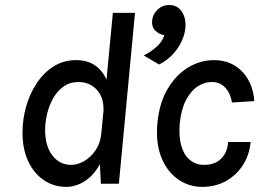

<svg xmlns="http://www.w3.org/2000/svg" viewBox="-20 -735 1054 768"><path d="M244 12.5Q194.5 12.5 154.8 -14.8Q115 -42 92.5 -90.8Q70 -139.5 70 -204.5Q70 -257.5 84.5 -308.8Q99 -360 126.8 -402Q154.5 -444 194.2 -469.2Q234 -494.5 284.5 -494.5Q328 -494.5 358.5 -474.5Q389 -454.5 406 -416.5L431.5 -683.5H520L455.5 0H383.5L379.5 -78.5Q355 -33.5 319.2 -10.5Q283.5 12.5 244 12.5ZM264.5 -75.5Q290.5 -75.5 317 -90.8Q343.5 -106 362.8 -134.8Q382 -163.5 385.5 -203.5L393 -283Q394 -288 394 -290.5Q394 -293 394 -297.5Q394.5 -333.5 380.5 -357.8Q366.5 -382 344 -394.5Q321.5 -407 295.5 -407Q259.5 -407 234 -388.8Q208.5 -370.5 192.2 -341.2Q176 -312 168.2 -278.5Q160.5 -245 160.5 -215Q160.5 -151 189.5 -113.2Q218.5 -75.5 264.5 -75.5ZM616.5 -477 555 -513Q584 -528 606.2 -547.8Q628.5 -567.5 637.5 -594Q615 -598 600.5 -613.2Q586 -628.5 588.5 -653.5Q591.5 -679 610.8 -697Q630 -715 657 -715Q680 -715 695 -702.2Q710 -689.5 717 -668.8Q724 -648 721.5 -623Q719 -596.5 706 -568.8Q693 -541 670.5 -517Q648 -493 616.5 -477Z M788.5 12.5Q734.5 12.5 691 -18.5Q647.5 -49.5 625 -106.5Q602.5 -163.5 609.5 -241.5Q617 -322.5 650.2 -379Q683.5 -435.5 732.5 -465Q781.5 -494.5 835.5 -494.5Q874.5 -494.5 903.8 -480.8Q933 -467 953.2 -443.8Q973.5 -420.5 984.5 -391.2Q995.5 -362 997 -330.5L908 -325Q902 -361.5 881.2 -384.2Q860.5 -407 826.5 -407Q797 -407 769.8 -388.8Q742.5 -370.5 723.5 -333.8Q704.5 -297 699 -241.5Q694.5 -189 705.2 -151.8Q716 -114.5 739.8 -95Q763.5 -75.5 796.5 -75.5Q839 -75.5 864.2 -99.8Q889.5 -124 892.5 -167H982.5Q978 -116.5 952.5 -76Q927 -35.5 885 -11.5Q843 12.5 788.5 12.5Z"/></svg>

Font: Karla Medium
Style: Italic
Weight: 500
Italic angle: -8°
Designer: Jonathan Pinhorn
Version: Version 2.001